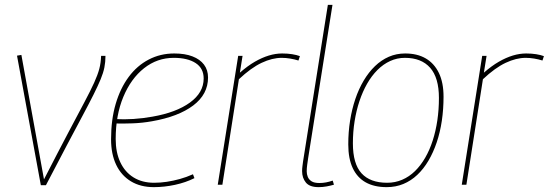

<svg xmlns="http://www.w3.org/2000/svg" viewBox="-20 -760 2258 790"><path d="M169 2H148L50 -531L68 -534L161 -22Q220 -137 260.5 -213.5Q301 -290 327 -339Q353 -388 367.5 -420Q382 -452 388.5 -476.5Q395 -501 396 -530H414Q414 -505 409.5 -482.5Q405 -460 394 -433.5Q383 -407 365 -371Q347 -335 320 -284.5Q293 -234 256 -164Q219 -94 169 2Z M456 -270Q490 -268 529.5 -270.5Q569 -273 607 -280Q705 -297 761.5 -338Q818 -379 818 -437Q818 -479 785 -500.5Q752 -522 695 -522Q627 -522 573 -479.5Q519 -437 487.5 -361.5Q456 -286 456 -188Q456 -133 475 -92.5Q494 -52 529.5 -30Q565 -8 614 -8Q640 -8 666.5 -12Q693 -16 720 -23.5Q747 -31 774 -43L780 -27Q744 -9 700 0.5Q656 10 613 10Q558 10 518.5 -14Q479 -38 458 -82Q437 -126 437 -187Q437 -268 456 -332.5Q475 -397 509.5 -443.5Q544 -490 592 -515Q640 -540 697 -540Q741 -540 772 -528Q803 -516 819.5 -494Q836 -472 836 -441Q836 -372 775 -326Q714 -280 605 -261Q566 -254 526 -252.5Q486 -251 452 -252Z M978 -530 967 -461Q999 -489 1028.5 -506Q1058 -523 1086 -531.5Q1114 -540 1141 -540Q1163 -540 1182 -537Q1201 -534 1214 -529L1208 -511Q1192 -516 1174 -519Q1156 -522 1139 -522Q1100 -522 1056.5 -501.5Q1013 -481 963 -434L895 0H876L960 -530Z M1329 -740H1348L1248 -110Q1246 -96 1244 -82Q1242 -68 1242 -55Q1242 -43 1246.5 -32Q1251 -21 1262 -14Q1273 -7 1294 -7Q1308 -7 1321.5 -9.5Q1335 -12 1349 -17L1354 0Q1340 4 1324 7Q1308 10 1291 10Q1254 10 1238.5 -9Q1223 -28 1223 -56Q1223 -66 1224.5 -77Q1226 -88 1227 -96Z M1571 10Q1520 10 1485 -9.5Q1450 -29 1431.5 -68Q1413 -107 1413 -166Q1413 -217 1420.5 -264Q1428 -311 1442 -352.5Q1456 -394 1476.5 -428.5Q1497 -463 1523 -488Q1549 -513 1580 -526.5Q1611 -540 1647 -540Q1697 -540 1732 -519.5Q1767 -499 1786 -459.5Q1805 -420 1805 -362Q1805 -311 1798 -263.5Q1791 -216 1777 -174.5Q1763 -133 1743 -99Q1723 -65 1697 -40.5Q1671 -16 1639.5 -3Q1608 10 1571 10ZM1573 -8Q1606 -8 1635 -20.5Q1664 -33 1687.5 -56Q1711 -79 1729.5 -111Q1748 -143 1760.5 -182Q1773 -221 1779.5 -265Q1786 -309 1786 -357Q1786 -440 1750 -481Q1714 -522 1646 -522Q1614 -522 1585.5 -509Q1557 -496 1533 -472Q1509 -448 1490.5 -415.5Q1472 -383 1459 -344Q1446 -305 1439 -261Q1432 -217 1432 -170Q1432 -86 1467.5 -47Q1503 -8 1573 -8Z M1982 -530 1971 -461Q2003 -489 2032.5 -506Q2062 -523 2090 -531.5Q2118 -540 2145 -540Q2167 -540 2186 -537Q2205 -534 2218 -529L2212 -511Q2196 -516 2178 -519Q2160 -522 2143 -522Q2104 -522 2060.5 -501.5Q2017 -481 1967 -434L1899 0H1880L1964 -530Z"/></svg>

Font: Georama ExtraCondensed Thin Thin
Style: Italic
Weight: 250
Italic angle: -9°
Version: Version 1.001